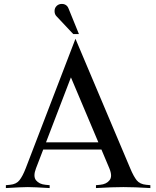

<svg xmlns="http://www.w3.org/2000/svg" viewBox="-20 -954 792 974"><path d="M466.8 0V-14.6L487.8 -16.6Q520 -19.5 535.6 -39.6Q551.8 -59.1 534.7 -100.1L494.6 -195.3H199.2L162.6 -100.1Q147 -59.6 162.6 -39.6Q178.7 -19.5 210.9 -16.6L231.9 -14.6V0Q150.4 -4.9 121.1 -4.9Q91.3 -4.9 9.8 0V-14.6L30.8 -16.6Q63 -19.5 78.6 -39.6Q94.7 -59.6 110.4 -100.1L362.8 -757.3L640.6 -100.1Q657.2 -60.1 673.3 -39.6Q689.5 -19.5 721.7 -16.6L742.7 -14.6V0Q661.1 -4.9 606 -4.9Q551.3 -4.9 466.8 0ZM479 -231.9 339.8 -561.5 213.4 -231.9ZM380.4 -781.2H351.6L266.1 -872.1Q256.8 -881.8 256.8 -897.9Q256.8 -913.6 267.3 -923.8Q277.8 -934.1 293.9 -934.1Q309.6 -934.1 319.8 -923.8Q324.2 -919.4 327.6 -911.1Z"/></svg>

Font: Flanker
Style: Regular
Weight: 400
Designer: Flanker
Foundry: Flanker
Version: Version 2.027